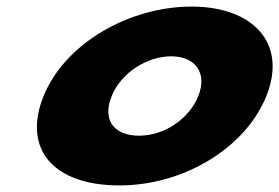

<svg xmlns="http://www.w3.org/2000/svg" viewBox="-20 -548 848 583"><path d="M112.2 -256C48.3 -98 139.1 15 342.6 15C537.3 15 724.8 -98 788.7 -256C853.3 -416 749 -528 562 -528C371.7 -528 176.8 -416 112.2 -256ZM319 -256C347.7 -327 426.2 -377 499.9 -377C572.5 -377 610.6 -327 581.9 -256C553.6 -186 478.4 -136 402.5 -136C323.3 -136 290.7 -186 319 -256Z"/></svg>

Font: Hussar
Style: BdWideOblFour
Weight: 700
Foundry: Cannot Into Space Fonts
Version: Version 2.00